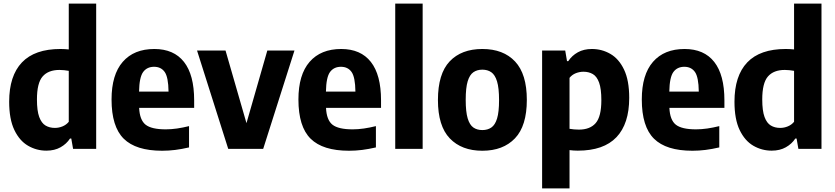

<svg xmlns="http://www.w3.org/2000/svg" viewBox="-20 -828 4644 1068"><path d="M238 10Q183 10 135.8 -17.5Q88.5 -45 59.8 -105Q31 -165 31 -262.5Q31 -406 102 -480.8Q173 -555.5 316.5 -555.5Q328.5 -555.5 340.2 -554.8Q352 -554 362.5 -553V-808H515V0H386.5L376.5 -57.5H369.5Q350 -27.5 316.8 -8.8Q283.5 10 238 10ZM285.5 -116.5Q307 -116.5 327.8 -125Q348.5 -133.5 362.5 -150.5V-434Q352 -436 337.5 -437.5Q323 -439 311 -439Q249 -439 217.2 -402.8Q185.5 -366.5 185.5 -275Q185.5 -211.5 198.2 -177.2Q211 -143 233.2 -129.8Q255.5 -116.5 285.5 -116.5Z M882 10.5Q736 10.5 668.2 -56.5Q600.5 -123.5 600.5 -274.5Q600.5 -412.5 662.8 -484Q725 -555.5 838.5 -555.5Q947 -555.5 1003.5 -483.5Q1060 -411.5 1060 -270V-228H754Q757 -160.5 789.8 -134.5Q822.5 -108.5 902 -108.5Q932 -108.5 964.8 -113.2Q997.5 -118 1031.5 -126.5V-8Q990.5 1.5 954.5 6Q918.5 10.5 882 10.5ZM837 -456.5Q798 -456.5 776.5 -427.8Q755 -399 753.5 -318.5H917.5Q916.5 -399 896 -427.8Q875.5 -456.5 837 -456.5Z M1249.5 0 1076 -547H1234.5L1351 -143L1467 -547H1618L1444 0Z M1921.5 10.5Q1775.5 10.5 1707.8 -56.5Q1640 -123.5 1640 -274.5Q1640 -412.5 1702.2 -484Q1764.5 -555.5 1878 -555.5Q1986.5 -555.5 2043 -483.5Q2099.5 -411.5 2099.5 -270V-228H1793.5Q1796.5 -160.5 1829.2 -134.5Q1862 -108.5 1941.5 -108.5Q1971.5 -108.5 2004.2 -113.2Q2037 -118 2071 -126.5V-8Q2030 1.5 1994 6Q1958 10.5 1921.5 10.5ZM1876.5 -456.5Q1837.5 -456.5 1816 -427.8Q1794.5 -399 1793 -318.5H1957Q1956 -399 1935.5 -427.8Q1915 -456.5 1876.5 -456.5Z M2178.5 0V-808H2331V0Z M2663 10.5Q2548 10.5 2482 -58.2Q2416 -127 2416 -271.5Q2416 -417.5 2481.2 -486.5Q2546.5 -555.5 2663 -555.5Q2780 -555.5 2845.2 -485.8Q2910.5 -416 2910.5 -272.5Q2910.5 -127.5 2844.5 -58.5Q2778.5 10.5 2663 10.5ZM2663 -104.5Q2692.5 -104.5 2713.2 -118.8Q2734 -133 2745 -169Q2756 -205 2756 -271Q2756 -338.5 2744.8 -375.2Q2733.5 -412 2712.8 -426.2Q2692 -440.5 2663 -440.5Q2634 -440.5 2613.2 -426.2Q2592.5 -412 2581.5 -375.8Q2570.5 -339.5 2570.5 -273Q2570.5 -206 2581.5 -169.5Q2592.5 -133 2613 -118.8Q2633.5 -104.5 2663 -104.5Z M2995.5 220V-547H3124L3134 -488H3141Q3161 -518.5 3194 -537Q3227 -555.5 3272.5 -555.5Q3328 -555.5 3375.2 -528.2Q3422.5 -501 3451.2 -441Q3480 -381 3480 -283.5Q3480 -139.5 3409 -64.8Q3338 10 3194 10Q3182 10 3170.2 9.2Q3158.5 8.5 3148 7V220ZM3200 -107Q3262 -107 3293.5 -143.2Q3325 -179.5 3325 -270.5Q3325 -334 3312.5 -368.5Q3300 -403 3277.5 -416Q3255 -429 3225.5 -429Q3204 -429 3183 -420.8Q3162 -412.5 3148 -395V-111.5Q3159 -109.5 3173.2 -108.2Q3187.5 -107 3200 -107Z M3831.5 10.5Q3685.5 10.5 3617.8 -56.5Q3550 -123.5 3550 -274.5Q3550 -412.5 3612.2 -484Q3674.5 -555.5 3788 -555.5Q3896.5 -555.5 3953 -483.5Q4009.5 -411.5 4009.5 -270V-228H3703.5Q3706.5 -160.5 3739.2 -134.5Q3772 -108.5 3851.5 -108.5Q3881.5 -108.5 3914.2 -113.2Q3947 -118 3981 -126.5V-8Q3940 1.5 3904 6Q3868 10.5 3831.5 10.5ZM3786.5 -456.5Q3747.5 -456.5 3726 -427.8Q3704.5 -399 3703 -318.5H3867Q3866 -399 3845.5 -427.8Q3825 -456.5 3786.5 -456.5Z M4272.5 10Q4217.5 10 4170.2 -17.5Q4123 -45 4094.2 -105Q4065.5 -165 4065.5 -262.5Q4065.5 -406 4136.5 -480.8Q4207.5 -555.5 4351 -555.5Q4363 -555.5 4374.8 -554.8Q4386.5 -554 4397 -553V-808H4549.5V0H4421L4411 -57.5H4404Q4384.5 -27.5 4351.2 -8.8Q4318 10 4272.5 10ZM4320 -116.5Q4341.5 -116.5 4362.2 -125Q4383 -133.5 4397 -150.5V-434Q4386.5 -436 4372 -437.5Q4357.5 -439 4345.5 -439Q4283.5 -439 4251.8 -402.8Q4220 -366.5 4220 -275Q4220 -211.5 4232.8 -177.2Q4245.5 -143 4267.8 -129.8Q4290 -116.5 4320 -116.5Z"/></svg>

Font: Encode Sans SmCnd
Style: Bold
Weight: 700
Width: 4
Designer: Multiple Designers
Foundry: Impallari Type
Version: Version 3.002; ttfautohint (v1.8.3) -l 8 -r 50 -G 200 -x 14 